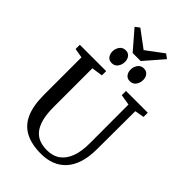

<svg xmlns="http://www.w3.org/2000/svg" viewBox="-327 -1254 1379 1379"><g transform="rotate(45 362.0 -565.0)"><path d="M378 8.5Q281 8.5 217.8 -24.5Q154.5 -57.5 123.5 -127Q92.5 -196.5 92.5 -305.5V-687.5L20.5 -700V-743H288V-700L203.5 -687V-294Q203.5 -222 216.5 -173.2Q229.5 -124.5 253.8 -95Q278 -65.5 312 -52.8Q346 -40 388 -40Q448.5 -40 489.2 -69.5Q530 -99 551 -156Q572 -213 571.5 -296L571 -686.5L489.5 -700V-743H710.5V-700L639.5 -687.5L638 -301Q638 -219.5 618.8 -161Q599.5 -102.5 564.5 -65Q529.5 -27.5 482 -9.5Q434.5 8.5 378 8.5ZM274 -811.5Q247.5 -811.5 233.5 -830Q219.5 -848.5 219.5 -875Q219.5 -903.5 235.8 -926Q252 -948.5 281.5 -948.5H282.5Q309 -948.5 323 -930Q337 -911.5 337 -885.5Q337 -856.5 320.8 -834Q304.5 -811.5 275 -811.5ZM458.5 -811.5Q432.5 -811.5 418.2 -830Q404 -848.5 404 -875Q404 -903.5 420.2 -926Q436.5 -948.5 466 -948.5H467Q493.5 -948.5 507.5 -930Q521.5 -911.5 521.5 -885.5Q521.5 -856.5 505.2 -834Q489 -811.5 459.5 -811.5ZM330.5 -969.5 207 -1112.5 240.5 -1137.5 371.5 -1040 502.5 -1137.5 536 -1112.5 412 -969.5Z"/></g></svg>

Font: Merriweather 48pt
Style: Regular
Weight: 400
Version: Version 2.100